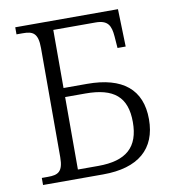

<svg xmlns="http://www.w3.org/2000/svg" viewBox="-81 -785 772 856"><g transform="rotate(-10 305.5 -357.0)"><path d="M45 0H317C477 0 561 -73 561 -207C561 -342 477 -410 317 -410H210V-673H401C458 -673 470 -646 474 -597L478 -544H515L510 -714H45V-682H73C118 -682 142 -672 142 -603V-109C142 -42 118 -32 73 -32H45ZM210 -41V-369H302C430 -369 488 -321 488 -207C488 -94 430 -41 302 -41Z"/></g></svg>

Font: Noto Serif Light
Style: Regular
Weight: 300
Designer: Monotype Design Team
Foundry: Monotype Imaging Inc.
Version: Version 2.013